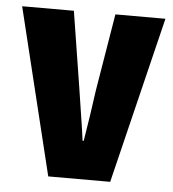

<svg xmlns="http://www.w3.org/2000/svg" viewBox="-46 -614 591 657"><g transform="rotate(5 250.0 -286.0)"><path d="M143.6 0 3.9 -572.3H181.6L223.6 -307.6Q227.5 -280.3 236.8 -221.7Q246.1 -163.1 250 -131.8H253.9Q268.6 -220.7 280.3 -307.6L324.2 -572.3H496.1L356.4 0Z"/></g></svg>

Font: GenEi Gothic M Heavy
Style: Regular
Weight: 800
Designer: o_tamon (Modified); [Source Han Sans]
Ryoko NISHIZUKA  (kana & ideographs); Paul D. Hunt (Latin, Greek & Cyrillic); Wenl
Version: Version 1.1a;Original Version 1.004